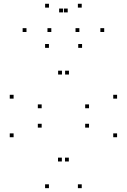

<svg xmlns="http://www.w3.org/2000/svg" viewBox="-20 -969 660 999"><path d="M405.3 10V-10H385.3V10ZM589.2 -255V-275H569.2V-255ZM589.2 -455.8V-475.8H569.2V-455.8ZM407 -720V-740H387V-720ZM234.6 -720V-740H214.6V-720ZM50.8 -455.8V-475.8H30.8V-455.8ZM50.8 -255V-275H30.8V-255ZM234.6 10V-10H214.6V10ZM196.8 -305V-325H176.8V-305ZM196.8 -405.8V-425.8H176.8V-405.8ZM302.4 -581.2V-601.2H282.4V-581.2ZM338.8 -581.2V-601.2H318.8V-581.2ZM443.2 -405.8V-425.8H423.2V-405.8ZM443.2 -305V-325H423.2V-305ZM338.2 -128.8V-148.8H318.2V-128.8ZM301.8 -128.8V-148.8H281.8V-128.8ZM247 -802.5V-822.5H227V-802.5ZM332.3 -904.5V-924.5H312.3V-904.5ZM307.7 -904.5V-924.5H287.7V-904.5ZM393 -802.5V-822.5H373V-802.5ZM522.2 -802.5V-822.5H502.2V-802.5ZM405.2 -929.4V-949.4H385.2V-929.4ZM234.8 -929.4V-949.4H214.8V-929.4ZM117.8 -802.5V-822.5H97.8V-802.5Z"/></svg>

Font: Monaspace Krypton Dots Var
Style: Regular
Weight: 400
Designer: Riley Cran and the Lettermatic Team
Version: Version 1.100 (Monaspace Krypton Dots)